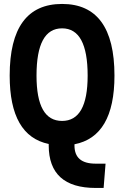

<svg xmlns="http://www.w3.org/2000/svg" viewBox="-20 -723 626 968"><path d="M462.4 224.6H502.4L512.2 102.1H462.4C390.6 102.1 355.5 71.8 355.5 10.7V4.4C489.3 -21.5 557.1 -136.2 557.1 -341.8C557.1 -583 468.3 -703.1 293 -703.1C117.7 -703.1 28.8 -583 28.8 -341.8C28.8 -138.7 94.7 -24.4 225.6 2.9V9.8C225.6 153.3 305.2 224.6 462.4 224.6ZM293 -113.3C207 -113.3 164.1 -189 164.1 -341.8C164.1 -501 207 -580.1 293 -580.1C378.9 -580.1 421.9 -501 421.9 -341.8C421.9 -189 378.9 -113.3 293 -113.3Z"/></svg>

Font: Cascadia Mono NF
Style: Bold
Weight: 700
Monospace: yes
Designer: Aaron Bell
Foundry: Saja Typeworks
Version: Version 2404.023